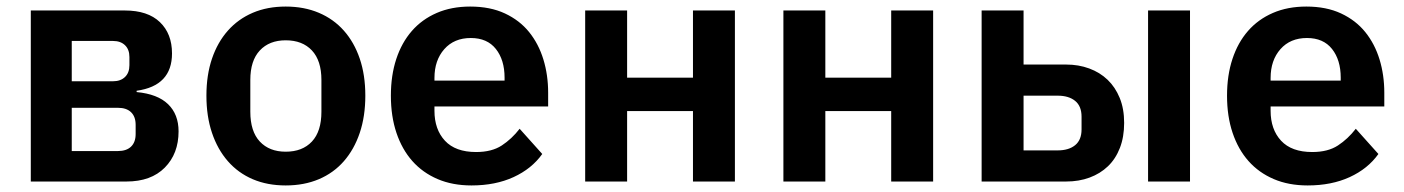

<svg xmlns="http://www.w3.org/2000/svg" viewBox="-20 -554 4284 586"><path d="M74 -522H361Q431 -522 468 -486.5Q505 -451 505 -391Q505 -292 397 -277V-273Q461 -267 493 -236Q525 -205 525 -153Q525 -85 483 -42.5Q441 0 366 0H74ZM340 -93Q366 -93 380 -106.5Q394 -120 394 -145V-173Q394 -198 380 -211.5Q366 -225 340 -225H199V-93ZM325 -306Q348 -306 361.5 -319Q375 -332 375 -355V-380Q375 -403 361.5 -416Q348 -429 325 -429H199V-306Z M852 12Q796 12 751.5 -7Q707 -26 675.5 -62Q644 -98 627 -148.5Q610 -199 610 -262Q610 -325 627 -375Q644 -425 675.5 -460.5Q707 -496 751.5 -515Q796 -534 852 -534Q908 -534 953 -515Q998 -496 1029.5 -460.5Q1061 -425 1078 -375Q1095 -325 1095 -262Q1095 -199 1078 -148.5Q1061 -98 1029.5 -62Q998 -26 953 -7Q908 12 852 12ZM852 -91Q903 -91 932 -122Q961 -153 961 -213V-310Q961 -369 932 -400Q903 -431 852 -431Q802 -431 773 -400Q744 -369 744 -310V-213Q744 -153 773 -122Q802 -91 852 -91Z M1419 12Q1361 12 1315.5 -7.5Q1270 -27 1238.5 -62.5Q1207 -98 1190 -148.5Q1173 -199 1173 -262Q1173 -324 1189.5 -374Q1206 -424 1237 -459.5Q1268 -495 1313 -514.5Q1358 -534 1415 -534Q1476 -534 1521 -513Q1566 -492 1595 -456Q1624 -420 1638.5 -372.5Q1653 -325 1653 -271V-229H1306V-216Q1306 -159 1338 -124.5Q1370 -90 1433 -90Q1481 -90 1511.5 -110Q1542 -130 1566 -161L1635 -84Q1603 -39 1547.5 -13.5Q1492 12 1419 12ZM1417 -438Q1366 -438 1336 -404Q1306 -370 1306 -316V-308H1520V-317Q1520 -371 1493.5 -404.5Q1467 -438 1417 -438Z M1766 -522H1894V-317H2095V-522H2223V0H2095V-215H1894V0H1766Z M2371 -522H2499V-317H2700V-522H2828V0H2700V-215H2499V0H2371Z M2976 -522H3104V-357H3234Q3272 -357 3304.5 -345Q3337 -333 3360.5 -310.5Q3384 -288 3397.5 -255Q3411 -222 3411 -179Q3411 -136 3398 -102.5Q3385 -69 3361.5 -46.5Q3338 -24 3305.5 -12Q3273 0 3234 0H2976ZM3208 -95Q3242 -95 3261.5 -111Q3281 -127 3281 -159V-198Q3281 -230 3261.5 -246Q3242 -262 3208 -262H3104V-95ZM3484 -522H3612V0H3484Z M3971 12Q3913 12 3867.5 -7.5Q3822 -27 3790.5 -62.5Q3759 -98 3742 -148.5Q3725 -199 3725 -262Q3725 -324 3741.5 -374Q3758 -424 3789 -459.5Q3820 -495 3865 -514.5Q3910 -534 3967 -534Q4028 -534 4073 -513Q4118 -492 4147 -456Q4176 -420 4190.5 -372.5Q4205 -325 4205 -271V-229H3858V-216Q3858 -159 3890 -124.5Q3922 -90 3985 -90Q4033 -90 4063.5 -110Q4094 -130 4118 -161L4187 -84Q4155 -39 4099.5 -13.5Q4044 12 3971 12ZM3969 -438Q3918 -438 3888 -404Q3858 -370 3858 -316V-308H4072V-317Q4072 -371 4045.5 -404.5Q4019 -438 3969 -438Z"/></svg>

Font: IBM Plex Sans SmBld
Style: Regular
Weight: 600
Designer: Mike Abbink, Paul van der Laan, Pieter van Rosmalen
Foundry: Bold Monday
Version: Version 3.005